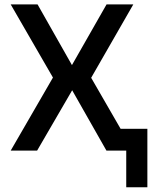

<svg xmlns="http://www.w3.org/2000/svg" viewBox="-20 -670 694 854"><path d="M27.5 -650.5H147L300 -380.5L454 -650.5H573L385.5 -324L516.5 -97H635.5V163H541.5V0H453.5L301 -268.5L145 0H27.5L215.5 -325Z"/></svg>

Font: Overused Grotesk Medium
Style: Regular
Weight: 525
Version: Version 0.004